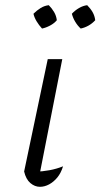

<svg xmlns="http://www.w3.org/2000/svg" viewBox="-20 -714 387 740"><path d="M129 -23 115 -52Q144 -53 171 -58Q198 -63 223 -73Q215 -47 201 -30Q187 -13 169.5 -3.5Q152 6 134 6Q114 6 97 -8.5Q80 -23 73 -53L164 -486H220ZM168 -694Q180 -682 188.5 -667.5Q197 -653 199 -636Q189 -624 173 -615.5Q157 -607 142 -604Q130 -617 121 -632Q112 -647 109 -661Q122 -674 136.5 -683Q151 -692 168 -694ZM316 -694Q329 -681 337 -667Q345 -653 347 -636Q335 -623 320.5 -615Q306 -607 291 -604Q279 -615 270 -630Q261 -645 257 -661Q269 -674 284.5 -683Q300 -692 316 -694Z"/></svg>

Font: Piazzolla 8pt ExtraLight
Style: Italic
Weight: 250
Italic angle: -11.3°
Designer: Juan Pablo del Peral
Foundry: Huerta Tipografica
Version: Version 2.001